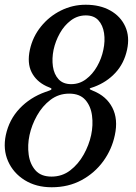

<svg xmlns="http://www.w3.org/2000/svg" viewBox="-25 -780 575 810"><path d="M101 -570Q113 -625 147.8 -668Q182.5 -711 231.8 -735.5Q281 -760 336.5 -760Q397 -760 440.5 -735.5Q484 -711 503.5 -668Q523 -625 511 -570Q498.5 -512.5 462 -473Q425.5 -433.5 372 -413.5Q364 -410.5 359 -409.2Q354 -408 353.5 -405.5Q353 -402.5 367.5 -397Q424 -374.5 449 -325.8Q474 -277 459.5 -210Q447 -150 410.8 -100Q374.5 -50 319 -20Q263.5 10 193 10Q127.5 10 79.2 -20Q31 -50 9 -100Q-13 -150 -0.5 -210Q13.5 -275.5 57.8 -322.2Q102 -369 166.5 -392Q174.5 -395 183 -397.8Q191.5 -400.5 192 -404Q193 -407.5 187 -409.5Q181 -411.5 170.5 -416.5Q127.5 -437 108.2 -475.5Q89 -514 101 -570ZM201 -570Q193.5 -533 198.2 -499.8Q203 -466.5 222 -445.8Q241 -425 275.5 -425Q310 -425 337.8 -445.8Q365.5 -466.5 384.5 -499.8Q403.5 -533 411 -570Q419 -607 414 -640.2Q409 -673.5 390.2 -694.2Q371.5 -715 337 -715Q302.5 -715 274.5 -694.2Q246.5 -673.5 227.8 -640.2Q209 -607 201 -570ZM99.5 -210Q90.5 -168 96 -127.8Q101.5 -87.5 124.8 -61.2Q148 -35 192.5 -35Q237 -35 271.2 -61.2Q305.5 -87.5 328 -127.8Q350.5 -168 359.5 -210Q368.5 -252 363.2 -292.2Q358 -332.5 334.8 -358.8Q311.5 -385 267 -385Q222.5 -385 188 -358.8Q153.5 -332.5 131 -292.2Q108.5 -252 99.5 -210Z"/></svg>

Font: Besley*
Style: Italic
Weight: 400
Italic angle: -13°
Designer: Owen Earl
Foundry: indestructible type*
Version: Version 2.000; ttfautohint (v1.8.3)